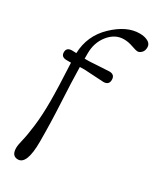

<svg xmlns="http://www.w3.org/2000/svg" viewBox="-258 -817 954 1174"><g transform="rotate(30 219.0 -230.0)"><path d="M80 -385H49Q10 -385 10 -419Q10 -453 49 -453Q69 -453 79 -452Q83 -577 173.5 -663.5Q264 -750 355 -750Q391 -750 414.5 -737Q438 -724 438 -699.5Q438 -675 424.5 -661.5Q411 -648 398 -648Q385 -648 353 -659.5Q321 -671 290 -671Q228 -671 184 -616.5Q140 -562 140 -486V-448H172L310 -456Q349 -456 349 -419Q349 -382 310 -382L172 -390Q150 -390 140 -389Q142 -279 149.5 -142Q157 -5 157 128Q157 290 94 290Q50 290 50 233Q50 213 60 173.5Q70 134 79.5 58Q89 -18 89 -116Q89 -214 80 -385Z"/></g></svg>

Font: Macondo
Style: Regular
Weight: 400
Version: Version 2.001